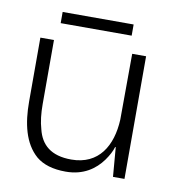

<svg xmlns="http://www.w3.org/2000/svg" viewBox="-64 -558 568 626"><g transform="rotate(10 220.0 -245.5)"><path d="M194 10C253 10 291 -18 315 -51C327 -68 335 -83 339 -97H341L349 0H387V-406H341L340 -188C336 -101 296 -32 205 -32C137 -32 104 -63 92 -112C85 -136 82 -163 82 -194V-406H37V-194C37 -123 51 -58 96 -19C119 0 151 10 194 10ZM329 -464V-501H94V-464Z"/></g></svg>

Font: OSH Darker Grotesque
Style: Regular
Weight: 400
Designer: Gabriel Lam
Foundry: TypeRant
Version: Version 1.000;Glyphs 3.1.1 (3148)